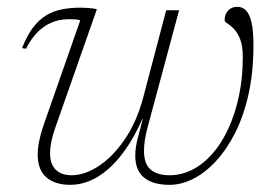

<svg xmlns="http://www.w3.org/2000/svg" viewBox="-20 -520 796 550"><path d="M456 -490.5H493L403 -156Q397.5 -136 395 -119Q392.5 -102 392.5 -88Q392.5 -50.5 411.5 -34.2Q430.5 -18 465.5 -18Q500 -18 531.2 -34Q562.5 -50 588.8 -80Q615 -110 634.2 -151.8Q653.5 -193.5 664.5 -245.2Q675.5 -297 675.5 -356Q675.5 -389.5 667.5 -408.8Q659.5 -428 649.5 -438Q639.5 -448 631.5 -452.8Q623.5 -457.5 623.5 -462.5Q623.5 -479 633.5 -489.8Q643.5 -500.5 659.5 -500.5Q674.5 -500.5 684.8 -490Q695 -479.5 700.5 -455.5Q706 -431.5 706 -389.5Q706 -313.5 692 -250.5Q678 -187.5 653.5 -139.2Q629 -91 598 -57.8Q567 -24.5 533 -7.5Q499 9.5 466 9.5Q418.5 9.5 393 -11Q367.5 -31.5 367.5 -74Q367.5 -85 369.2 -98Q371 -111 375 -125.5L389 -179.5H388Q365.5 -129 340.5 -93.2Q315.5 -57.5 289 -34.8Q262.5 -12 235.5 -1.2Q208.5 9.5 181.5 9.5Q138 9.5 113 -11.8Q88 -33 88 -77.5Q88 -112 104.5 -160.5L210 -462Q204 -464 195.2 -464.5Q186.5 -465 178 -465Q150 -465 127.2 -455.2Q104.5 -445.5 86.5 -426.8Q68.5 -408 54.5 -380.5L43 -382Q57 -417.5 74.2 -440.5Q91.5 -463.5 112.2 -476Q133 -488.5 157.2 -493.2Q181.5 -498 210 -498Q218 -498 227 -497.5Q236 -497 244.2 -496Q252.5 -495 257.5 -493.5L139 -156Q131 -133.5 127.2 -115Q123.5 -96.5 123.5 -81Q123.5 -50 139.5 -34Q155.5 -18 185.5 -18Q222 -18 262.2 -44Q302.5 -70 337.2 -120.5Q372 -171 391 -243.5Z"/></svg>

Font: Newsreader 9pt ExtraLight
Style: Italic
Weight: 250
Italic angle: -17°
Designer: Hugues Gentile
Foundry: Production Type
Version: Version 1.003